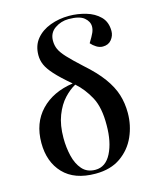

<svg xmlns="http://www.w3.org/2000/svg" viewBox="-118 -863 780 959"><g transform="rotate(-15 272.0 -384.0)"><path d="M257 14Q148 14 91 -46Q34 -106 34 -204Q34 -307 95.5 -371.5Q157 -436 262 -451Q209 -496 181.5 -526.5Q154 -557 143.5 -581Q133 -605 133 -631Q133 -681 160.5 -714.5Q188 -748 233.5 -765Q279 -782 331 -782Q375 -782 418 -769.5Q461 -757 489 -729Q517 -701 517 -654Q517 -630 501 -610Q485 -590 456 -590Q439 -590 423 -600Q407 -610 396 -623Q415 -654 422 -670Q429 -686 429 -701Q429 -727 405 -747Q381 -767 325 -767Q286 -767 254 -745Q222 -723 222 -682Q222 -658 231 -638Q240 -618 264.5 -591.5Q289 -565 336 -522Q395 -470 428.5 -424Q462 -378 476 -333.5Q490 -289 490 -238Q490 -174 464.5 -116.5Q439 -59 387 -22.5Q335 14 257 14ZM261 -5Q314 -5 343 -62Q372 -119 372 -206Q373 -297 344 -351Q315 -405 273 -442Q243 -426 214 -395Q185 -364 166 -315Q147 -266 147 -199Q147 -151 157.5 -106.5Q168 -62 193 -33.5Q218 -5 261 -5Z"/></g></svg>

Font: Literata 72pt Medium
Style: Italic
Weight: 500
Italic angle: -2°
Designer: Latin by Veronika Burian and Jose Scaglione. Greek by Irene Vlachou. Cyrillic by Vera Evstafieva
Foundry: TypeTogether
Version: Version 3.002